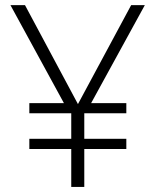

<svg xmlns="http://www.w3.org/2000/svg" viewBox="-20 -734 611 754"><path d="M286.1 -325.2 495.1 -713.9H548.8L337.9 -329.1H476.1V-289.1H311V-189H476.1V-148.9H311V0H259.8V-148.9H95.2V-189H259.8V-289.1H95.2V-329.1H231L21 -713.9H78.1Z"/></svg>

Font: Zoram GWebM Light
Style: Regular
Weight: 300
Foundry: Ascender Corporation
Version: Version 1.000